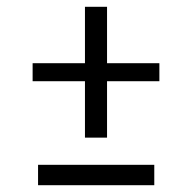

<svg xmlns="http://www.w3.org/2000/svg" viewBox="-20 -545 565 565"><path d="M230 -525H295V-359H449V-306H295V-140H230V-306H76V-359H230ZM92 -60H434V0H92Z"/></svg>

Font: Karla
Style: Regular
Weight: 400
Designer: Jonathan Pinhorn
Version: Version 2.004;gftools[0.9.33]